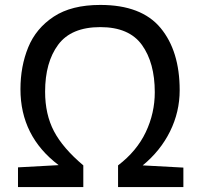

<svg xmlns="http://www.w3.org/2000/svg" viewBox="-20 -759 814 779"><path d="M709 -393Q709 -305 670 -226Q631 -147 559 -88L724 -79V0H459V-88Q535 -146 571.5 -223Q608 -300 608 -385Q608 -504 556 -576.5Q504 -649 387 -649Q269 -649 216 -577.5Q163 -506 163 -387Q163 -295 199 -226.5Q235 -158 318 -88V0H53V-80L218 -89Q63 -206 63 -397Q63 -490 94.5 -567Q126 -644 198 -691.5Q270 -739 387 -739Q554 -739 631.5 -645.5Q709 -552 709 -393Z"/></svg>

Font: Exo Medium
Style: Regular
Weight: 500
Designer: Natanael Gama
Foundry: Natanael Gama
Version: Version 1.500; ttfautohint (v1.6)